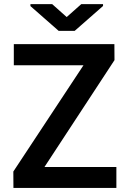

<svg xmlns="http://www.w3.org/2000/svg" viewBox="-20 -929 640 949"><path d="M199.7 -103.5 545.9 -631.8 545.4 -710.9H48.3V-606.4H392.6L45.9 -81.1L46.4 0H555.2V-103.5ZM309.6 -844.7 237.8 -908.7H130.4V-898.9L270 -776.4H349.1L489.3 -899.4V-908.7H381.8Z"/></svg>

Font: Roboto Mono SemiBold
Style: Regular
Weight: 600
Monospace: yes
Designer: Google
Version: Version 3.000